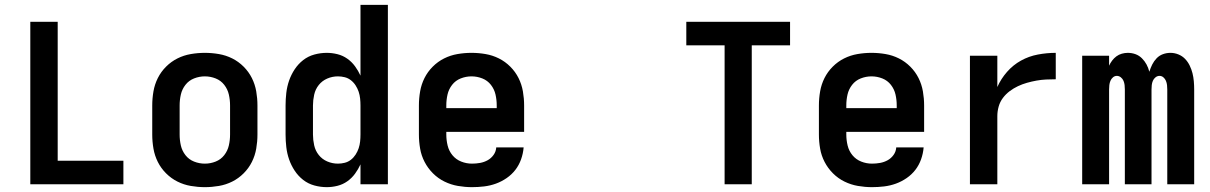

<svg xmlns="http://www.w3.org/2000/svg" viewBox="-20 -760 4990 792"><path d="M105 0V-670H218V-97H489V0Z M825 12Q796 12 767 7Q738 2 712 -11Q686 -24 665 -45Q644 -66 631 -92Q618 -118 613 -147Q608 -176 608 -205V-325Q608 -354 613 -383Q618 -412 631 -438Q644 -464 665 -485Q686 -506 712 -519Q738 -532 767 -537Q796 -542 825 -542Q854 -542 883 -537Q912 -532 938 -519Q964 -506 985 -485Q1006 -464 1019 -438Q1032 -412 1037 -383Q1042 -354 1042 -325V-205Q1042 -176 1037 -147Q1032 -118 1019 -92Q1006 -66 985 -45Q964 -24 938 -11Q912 2 883 7Q854 12 825 12ZM825 -85Q848 -85 869.5 -93.5Q891 -102 905 -120Q919 -138 924 -160Q929 -182 929 -205V-325Q929 -348 924 -370Q919 -392 905 -410Q891 -428 869.5 -436.5Q848 -445 825 -445Q802 -445 780.5 -436.5Q759 -428 745 -410Q731 -392 726 -370Q721 -348 721 -325V-205Q721 -182 726 -160Q731 -138 745 -120Q759 -102 780.5 -93.5Q802 -85 825 -85Z M1328 12Q1302 12 1276.5 5Q1251 -2 1230.5 -18Q1210 -34 1195.5 -56Q1181 -78 1172.5 -102.5Q1164 -127 1161 -153Q1158 -179 1158 -205V-325Q1158 -351 1161 -377Q1164 -403 1172.5 -427.5Q1181 -452 1195.5 -474Q1210 -496 1230.5 -512Q1251 -528 1276.5 -535Q1302 -542 1328 -542Q1350 -542 1372 -536.5Q1394 -531 1412.5 -518Q1431 -505 1444.5 -486.5Q1458 -468 1467 -448V-740H1580V0H1467V-82Q1458 -62 1444.5 -43.5Q1431 -25 1412.5 -12Q1394 1 1372 6.5Q1350 12 1328 12ZM1374 -85Q1388 -85 1402 -88.5Q1416 -92 1427.5 -101Q1439 -110 1447 -122.5Q1455 -135 1459.5 -148.5Q1464 -162 1465.5 -176.5Q1467 -191 1467 -205V-325Q1467 -339 1465.5 -353.5Q1464 -368 1459.5 -381.5Q1455 -395 1447 -407.5Q1439 -420 1427.5 -429Q1416 -438 1402 -441.5Q1388 -445 1374 -445Q1351 -445 1330 -436Q1309 -427 1295 -409.5Q1281 -392 1276 -369.5Q1271 -347 1271 -325V-205Q1271 -183 1276 -160.5Q1281 -138 1295 -120.5Q1309 -103 1330 -94Q1351 -85 1374 -85Z M1927 12Q1898 12 1869 7Q1840 2 1813.5 -11Q1787 -24 1766 -45Q1745 -66 1731.5 -92Q1718 -118 1713 -147Q1708 -176 1708 -205V-325Q1708 -354 1713 -383Q1718 -412 1731 -438Q1744 -464 1765 -485Q1786 -506 1812 -519Q1838 -532 1867 -537Q1896 -542 1925 -542Q1954 -542 1983 -537Q2012 -532 2038 -519Q2064 -506 2085 -485Q2106 -464 2119 -438Q2132 -412 2137 -383Q2142 -354 2142 -325V-216H1821V-205Q1821 -182 1826.5 -159.5Q1832 -137 1846.5 -119.5Q1861 -102 1882.5 -93.5Q1904 -85 1927 -85Q1944 -85 1960.5 -88Q1977 -91 1991.5 -99Q2006 -107 2016 -121Q2026 -135 2027 -152H2140Q2138 -127 2129.5 -103Q2121 -79 2106 -59.5Q2091 -40 2070 -25.5Q2049 -11 2025.5 -2.5Q2002 6 1977 9Q1952 12 1927 12ZM1821 -314H2029V-325Q2029 -348 2024 -370Q2019 -392 2005 -410Q1991 -428 1969.5 -436.5Q1948 -445 1925 -445Q1902 -445 1880.5 -436.5Q1859 -428 1845 -410Q1831 -392 1826 -370Q1821 -348 1821 -325Z M2969 0V-573H2811V-670H3239V-573H3081V0Z M3577 12Q3548 12 3519 7Q3490 2 3463.5 -11Q3437 -24 3416 -45Q3395 -66 3381.5 -92Q3368 -118 3363 -147Q3358 -176 3358 -205V-325Q3358 -354 3363 -383Q3368 -412 3381 -438Q3394 -464 3415 -485Q3436 -506 3462 -519Q3488 -532 3517 -537Q3546 -542 3575 -542Q3604 -542 3633 -537Q3662 -532 3688 -519Q3714 -506 3735 -485Q3756 -464 3769 -438Q3782 -412 3787 -383Q3792 -354 3792 -325V-216H3471V-205Q3471 -182 3476.5 -159.5Q3482 -137 3496.5 -119.5Q3511 -102 3532.5 -93.5Q3554 -85 3577 -85Q3594 -85 3610.5 -88Q3627 -91 3641.5 -99Q3656 -107 3666 -121Q3676 -135 3677 -152H3790Q3788 -127 3779.5 -103Q3771 -79 3756 -59.5Q3741 -40 3720 -25.5Q3699 -11 3675.5 -2.5Q3652 6 3627 9Q3602 12 3577 12ZM3471 -314H3679V-325Q3679 -348 3674 -370Q3669 -392 3655 -410Q3641 -428 3619.5 -436.5Q3598 -445 3575 -445Q3552 -445 3530.5 -436.5Q3509 -428 3495 -410Q3481 -392 3476 -370Q3471 -348 3471 -325Z M3981 0V-530H4094V-401Q4109 -435 4134 -463.5Q4159 -492 4191.5 -510Q4224 -528 4261 -535Q4298 -542 4335 -542V-433Q4315 -433 4295 -432Q4275 -431 4255.5 -427.5Q4236 -424 4216.5 -418.5Q4197 -413 4179 -404.5Q4161 -396 4145 -384Q4129 -372 4117 -356Q4105 -340 4099.5 -320.5Q4094 -301 4094 -281V0Z M4444 0V-530H4555V-489Q4560 -500 4567.5 -510Q4575 -520 4585 -527.5Q4595 -535 4607.5 -538.5Q4620 -542 4632 -542Q4649 -542 4664 -536.5Q4679 -531 4690.5 -519.5Q4702 -508 4709.5 -494Q4717 -480 4721 -464Q4726 -480 4733 -494Q4740 -508 4751 -519.5Q4762 -531 4777 -536.5Q4792 -542 4808 -542Q4825 -542 4841 -535.5Q4857 -529 4868.5 -517Q4880 -505 4887.5 -489.5Q4895 -474 4899 -458Q4903 -442 4904.5 -425Q4906 -408 4906 -391V0H4795V-391Q4795 -400 4794 -409Q4793 -418 4789.5 -426.5Q4786 -435 4779 -441Q4772 -447 4763 -447Q4754 -447 4746.5 -441Q4739 -435 4735.5 -426.5Q4732 -418 4731 -409Q4730 -400 4730 -391V0H4620V-391Q4620 -400 4619 -409Q4618 -418 4614.5 -426.5Q4611 -435 4603.5 -441Q4596 -447 4587 -447Q4578 -447 4571 -441Q4564 -435 4560.5 -426.5Q4557 -418 4556 -409Q4555 -400 4555 -391V0Z"/></svg>

Font: Lode Term
Style: Bold
Weight: 700
Monospace: yes
Designer: Belleve Invis
Foundry: Belleve Invis
Version: Version 29.2.0